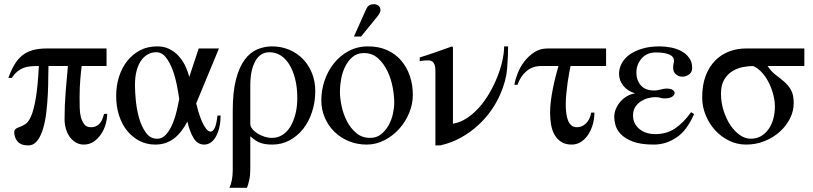

<svg xmlns="http://www.w3.org/2000/svg" viewBox="-20 -682 3889 919"><path d="M493 -137Q493 -113 485.5 -87Q478 -61 463.5 -39.5Q449 -18 428.5 -4Q408 10 381 10Q360 10 343 0Q326 -10 314 -26.5Q302 -43 295.5 -65.5Q289 -88 289 -112Q289 -178 294.5 -245.5Q300 -313 305 -366H212Q211 -347 211 -311Q211 -275 209 -233Q207 -191 202 -147Q197 -103 186.5 -67Q176 -31 158.5 -8.5Q141 14 115 14Q80 14 64 -5Q48 -24 48 -50Q48 -66 71 -73Q86 -78 101.5 -88Q117 -98 129.5 -127.5Q142 -157 151.5 -213Q161 -269 166 -366Q145 -366 126.5 -364.5Q108 -363 92.5 -357Q77 -351 63 -339.5Q49 -328 36 -309H20Q33 -345 48.5 -371.5Q64 -398 85 -415.5Q106 -433 135 -441.5Q164 -450 204 -450H490V-366H371Q368 -345 364.5 -304Q361 -263 361 -218Q361 -192 361.5 -166.5Q362 -141 367 -122Q372 -103 382.5 -88Q393 -73 416 -73Q424 -73 433 -75.5Q442 -78 450.5 -84.5Q459 -91 466 -103.5Q473 -116 478 -137Z M1036 -129Q1036 -100 1030.5 -75Q1025 -50 1015 -31Q1005 -12 990.5 -1Q976 10 957 10Q926 10 907 -20.5Q888 -51 877 -100Q864 -76 849 -56Q834 -36 816 -21.5Q798 -7 775 1.5Q752 10 723 10Q682 10 648 -7.5Q614 -25 589 -55.5Q564 -86 550 -129Q536 -172 536 -223Q536 -271 549.5 -314Q563 -357 588.5 -389.5Q614 -422 650 -441Q686 -460 732 -460Q765 -460 790.5 -447.5Q816 -435 835 -414Q854 -393 866.5 -367Q879 -341 886 -314L931 -450H1028L919 -187Q923 -170 930 -146.5Q937 -123 946 -102Q955 -81 966 -66.5Q977 -52 988 -52Q999 -52 1007.5 -69Q1016 -86 1021 -129ZM838 -208Q834 -236 826.5 -274.5Q819 -313 806 -348Q793 -383 774 -407.5Q755 -432 727 -432Q708 -432 690 -423Q672 -414 657.5 -395Q643 -376 634.5 -346Q626 -316 626 -273Q626 -245 630 -202Q634 -159 645.5 -118Q657 -77 678 -47.5Q699 -18 732 -18Q758 -18 776.5 -40Q795 -62 807.5 -93Q820 -124 827 -156Q834 -188 838 -208Z M1094 -152Q1094 -242 1109.5 -301.5Q1125 -361 1151 -396Q1177 -431 1211 -445.5Q1245 -460 1282 -460Q1326 -460 1364 -444Q1402 -428 1429.5 -400Q1457 -372 1473 -332.5Q1489 -293 1489 -247Q1489 -193 1473.5 -146Q1458 -99 1430.5 -64.5Q1403 -30 1365.5 -10Q1328 10 1283 10Q1251 10 1228 2.5Q1205 -5 1178 -30V131Q1178 158 1172.5 182Q1167 206 1162 217H1078Q1094 183 1094 132ZM1178 -88Q1178 -77 1187.5 -65Q1197 -53 1212 -43.5Q1227 -34 1245.5 -28Q1264 -22 1282 -22Q1309 -22 1331.5 -36Q1354 -50 1369.5 -75.5Q1385 -101 1394 -136Q1403 -171 1403 -212Q1403 -264 1392.5 -305Q1382 -346 1364 -374.5Q1346 -403 1322 -417.5Q1298 -432 1270 -432Q1225 -432 1201.5 -388.5Q1178 -345 1178 -273Z M1733 -639Q1738 -650 1746.5 -656Q1755 -662 1771 -662Q1781 -662 1791 -655Q1801 -648 1801 -633Q1801 -624 1793.5 -613Q1786 -602 1774 -588L1708 -507H1674ZM1956 -228Q1956 -184 1938.5 -141.5Q1921 -99 1891 -65.5Q1861 -32 1820.5 -11Q1780 10 1735 10Q1690 10 1650.5 -6Q1611 -22 1581.5 -50.5Q1552 -79 1535 -118Q1518 -157 1518 -202Q1518 -250 1533.5 -296Q1549 -342 1578 -378.5Q1607 -415 1648.5 -437.5Q1690 -460 1742 -460Q1793 -460 1833 -442Q1873 -424 1900 -392.5Q1927 -361 1941.5 -319Q1956 -277 1956 -228ZM1867 -191Q1867 -223 1859.5 -264Q1852 -305 1834.5 -341.5Q1817 -378 1789.5 -403Q1762 -428 1722 -428Q1689 -428 1667 -409Q1645 -390 1631.5 -362Q1618 -334 1612.5 -302Q1607 -270 1607 -244Q1607 -213 1615 -174.5Q1623 -136 1640.5 -102Q1658 -68 1685.5 -45Q1713 -22 1752 -22Q1782 -22 1803.5 -39Q1825 -56 1839.5 -81.5Q1854 -107 1860.5 -136.5Q1867 -166 1867 -191Z M2412 -460Q2412 -414 2407.5 -355Q2403 -296 2375 -232Q2358 -192 2331 -153.5Q2304 -115 2268 -82Q2232 -49 2186.5 -23.5Q2141 2 2087 14H2064V-344Q2064 -393 2031 -393Q2026 -393 2014 -392.5Q2002 -392 1989 -389V-407Q2028 -419 2066.5 -432.5Q2105 -446 2144 -460L2148 -456V-90H2149Q2184 -96 2215.5 -117Q2247 -138 2274 -168.5Q2301 -199 2323 -237Q2345 -275 2360.5 -314Q2376 -353 2384.5 -391Q2393 -429 2393 -460Z M2711 -366Q2709 -356 2705 -336Q2701 -316 2697.5 -291Q2694 -266 2691 -237.5Q2688 -209 2688 -182Q2688 -160 2690.5 -140Q2693 -120 2699 -105Q2705 -90 2715.5 -81.5Q2726 -73 2741 -73Q2766 -73 2784.5 -91Q2803 -109 2810 -143H2825Q2825 -113 2817 -85.5Q2809 -58 2795 -37Q2781 -16 2761 -3Q2741 10 2716 10Q2686 10 2666 -3Q2646 -16 2634 -37.5Q2622 -59 2617.5 -86.5Q2613 -114 2613 -142Q2613 -171 2617 -201.5Q2621 -232 2627 -261.5Q2633 -291 2640 -318Q2647 -345 2653 -366H2571Q2529 -366 2500 -341.5Q2471 -317 2457 -276H2442Q2446 -301 2458 -331.5Q2470 -362 2490 -388Q2510 -414 2537.5 -432Q2565 -450 2601 -450H2881V-366Z M3302 -136Q3268 -57 3217.5 -23.5Q3167 10 3110 10Q3045 10 3007.5 -5Q2970 -20 2950.5 -41Q2931 -62 2925.5 -84.5Q2920 -107 2920 -122Q2920 -142 2928 -161Q2936 -180 2949.5 -195.5Q2963 -211 2981 -221.5Q2999 -232 3020 -235Q2984 -246 2963.5 -271.5Q2943 -297 2943 -329Q2943 -354 2955.5 -378Q2968 -402 2992.5 -420Q3017 -438 3053.5 -449Q3090 -460 3137 -460Q3162 -460 3189.5 -455Q3217 -450 3240 -438Q3263 -426 3278 -406Q3293 -386 3293 -357Q3293 -336 3278 -325.5Q3263 -315 3246 -315Q3228 -315 3215 -326.5Q3202 -338 3202 -357Q3202 -371 3204 -377Q3206 -383 3206 -391Q3206 -411 3183.5 -421Q3161 -431 3119 -431Q3076 -431 3051 -402Q3026 -373 3026 -334Q3026 -299 3047 -274Q3068 -249 3110 -249Q3121 -249 3128.5 -250.5Q3136 -252 3142.5 -253.5Q3149 -255 3155.5 -256.5Q3162 -258 3171 -258Q3191 -258 3200 -251.5Q3209 -245 3209 -237Q3209 -227 3197 -219Q3185 -211 3161 -211Q3148 -211 3140.5 -214Q3133 -217 3117 -217Q3100 -217 3081.5 -212Q3063 -207 3047 -196.5Q3031 -186 3020.5 -169.5Q3010 -153 3010 -129Q3010 -107 3019 -90.5Q3028 -74 3043 -62.5Q3058 -51 3076.5 -45.5Q3095 -40 3115 -40Q3171 -40 3211 -67Q3251 -94 3288 -145Z M3654 -366Q3672 -339 3693.5 -323Q3715 -307 3734 -290.5Q3753 -274 3766 -251.5Q3779 -229 3779 -188Q3779 -151 3761.5 -115.5Q3744 -80 3713 -52Q3682 -24 3640.5 -7Q3599 10 3551 10Q3508 10 3470 -8.5Q3432 -27 3403.5 -58Q3375 -89 3358 -130Q3341 -171 3341 -215Q3341 -276 3358 -320Q3375 -364 3404 -393Q3433 -422 3471 -436Q3509 -450 3551 -450H3830V-366ZM3689 -171Q3689 -201 3680.5 -232Q3672 -263 3658 -290Q3644 -317 3625 -337Q3606 -357 3585 -366Q3563 -366 3536.5 -361Q3510 -356 3486.5 -342Q3463 -328 3447 -302Q3431 -276 3431 -234Q3431 -191 3443.5 -152Q3456 -113 3476 -83Q3496 -53 3521.5 -35.5Q3547 -18 3573 -18Q3603 -18 3624.5 -31.5Q3646 -45 3660.5 -66.5Q3675 -88 3682 -115.5Q3689 -143 3689 -171Z"/></svg>

Font: STIXGeneralUnicodeRegular
Style: Regular
Weight: 400
Designer: MicroPress Inc., with final additions and corrections provided by Coen Hoffman, Elsevier (retired)
Version: Version 1.1.0